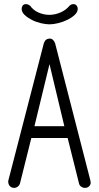

<svg xmlns="http://www.w3.org/2000/svg" viewBox="-20 -913 480 931"><path d="M220 -841Q246 -841 273 -852.5Q300 -864 317 -885Q325 -893 336 -893Q346 -893 351.5 -886Q357 -879 357 -871Q357 -855 343 -841.5Q329 -828 308 -817.5Q287 -807 263 -801Q239 -795 220 -795Q202 -795 178.5 -800.5Q155 -806 134.5 -816.5Q114 -827 99.5 -840.5Q85 -854 85 -871Q85 -879 90 -886Q95 -893 106 -893Q117 -893 125 -885L124 -888Q140 -864 166 -852.5Q192 -841 220 -841ZM418 -39Q418 -36 418.5 -34.5Q419 -33 419 -31Q419 -29 420 -29Q420 -18 412.5 -10Q405 -2 391 -2Q382 -2 373.5 -8Q365 -14 363 -24L308 -244H132L77 -24Q74 -14 66 -8Q58 -2 49 -2Q35 -2 27.5 -11Q20 -20 20 -31V-36L193 -705Q201 -726 222 -726Q230 -726 237 -719.5Q244 -713 247 -703V-704ZM292 -301 220 -602 147 -301Z"/></svg>

Font: VDS
Style: Thin
Weight: 100
Width: 0
Designer: artmaker
Foundry: artmaker
Version: Version 1.000 2012 initial release